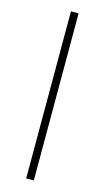

<svg xmlns="http://www.w3.org/2000/svg" viewBox="-112 -738 422 777"><g transform="rotate(15 99.5 -350.0)"><path d="M84 -700H116V0H84Z"/></g></svg>

Font: Jost* Thin
Style: Regular
Weight: 200
Version: Version 3.7